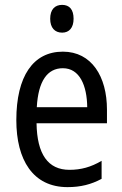

<svg xmlns="http://www.w3.org/2000/svg" viewBox="-20 -758 502 788"><path d="M235 -738C205 -738 186 -719 186 -681C186 -644 205 -624 235 -624C264 -624 282 -644 282 -681C282 -719 265 -738 235 -738ZM238 -546C116 -546 47 -445 47 -265C47 -102 115 10 257 10C311 10 354 -1 397 -24V-98C353 -72 312 -61 265 -61C177 -61 132 -125 130 -252H419V-308C419 -444 356 -546 238 -546ZM238 -478C307 -478 337 -407 338 -318H131C137 -425 174 -478 238 -478Z"/></svg>

Font: Noto Sans Telugu Condensed
Style: Regular
Weight: 400
Width: 3
Designer: Jelle Bosma - Monotype Design Team
Foundry: Monotype Imaging Inc.
Version: Version 2.005